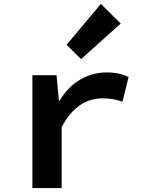

<svg xmlns="http://www.w3.org/2000/svg" viewBox="-20 -958 740 978"><path d="M319 -730 393 -657 595 -838 494 -938ZM145 -575V0H294V-310C350 -418 425 -457 502 -457C544 -457 567 -452 604 -440L635 -566C601 -581 571 -589 524 -589C427 -589 341 -540 284 -446H280L268 -575Z"/></svg>

Font: Kawkab Mono
Style: Bold
Weight: 700
Monospace: yes
Designer: Abdullah Arif
Foundry: Abdullah Arif
Version: Version 1.000;PS 000.500;hotconv 1.0.88;makeotf.lib2.5.64775